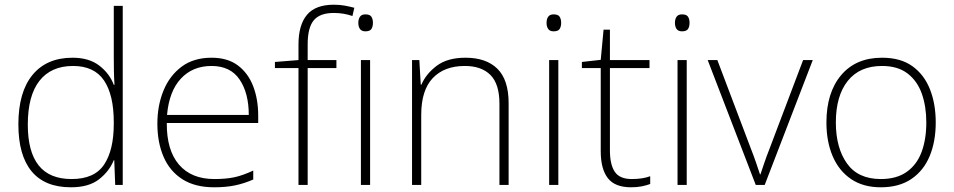

<svg xmlns="http://www.w3.org/2000/svg" viewBox="-20 -785 4051 815"><path d="M281 10Q170 10 114 -58Q58 -126 58 -257Q58 -394 118 -467Q178 -540 288 -540Q358 -540 401.5 -506.5Q445 -473 463 -425H466Q464 -454 463.5 -484.5Q463 -515 463 -544V-760H501V0H469L465 -105H463Q444 -58 400.5 -24Q357 10 281 10ZM284 -25Q381 -25 422 -86.5Q463 -148 463 -260V-266Q463 -382 421.5 -443.5Q380 -505 290 -505Q197 -505 147.5 -442Q98 -379 98 -256Q98 -141 144 -83Q190 -25 284 -25Z M878 -540Q946 -540 989.5 -507.5Q1033 -475 1054.5 -419.5Q1076 -364 1076 -294V-263H688Q687 -148 739.5 -86.5Q792 -25 890 -25Q939 -25 974.5 -32.5Q1010 -40 1055 -61V-23Q1016 -6 977.5 2Q939 10 889 10Q808 10 754.5 -24Q701 -58 674.5 -119Q648 -180 648 -260Q648 -337 674 -400.5Q700 -464 751 -502Q802 -540 878 -540ZM878 -505Q798 -505 748 -451.5Q698 -398 689 -297H1036Q1036 -390 997 -447.5Q958 -505 878 -505Z M1408 -496H1286V0H1247V-496H1147V-522L1247 -530V-596Q1247 -679 1283 -722Q1319 -765 1397 -765Q1423 -765 1444 -761Q1465 -757 1484 -752L1476 -717Q1439 -730 1397 -730Q1338 -730 1312 -699Q1286 -668 1286 -597V-530H1408Z M1531 -724Q1550 -724 1556.5 -714Q1563 -704 1563 -688Q1563 -672 1556.5 -662Q1550 -652 1531 -652Q1515 -652 1508 -662Q1501 -672 1501 -688Q1501 -704 1508 -714Q1515 -724 1531 -724ZM1551 -530V0H1512V-530Z M1956 -540Q2044 -540 2091.5 -493Q2139 -446 2139 -347V0H2100V-345Q2100 -428 2062 -466.5Q2024 -505 1953 -505Q1866 -505 1817 -453.5Q1768 -402 1768 -297V0H1729V-530H1760L1766 -426H1769Q1788 -471 1833.5 -505.5Q1879 -540 1956 -540Z M2330 -724Q2349 -724 2355.5 -714Q2362 -704 2362 -688Q2362 -672 2355.5 -662Q2349 -652 2330 -652Q2314 -652 2307 -662Q2300 -672 2300 -688Q2300 -704 2307 -714Q2314 -724 2330 -724ZM2350 -530V0H2311V-530Z M2662 -25Q2685 -25 2704.5 -28Q2724 -31 2740 -37V-4Q2724 2 2704 6Q2684 10 2659 10Q2590 10 2560 -29Q2530 -68 2530 -143V-496H2450V-522L2530 -531L2542 -659H2569V-530H2737V-496H2569V-146Q2569 -87 2589.5 -56Q2610 -25 2662 -25Z M2875 -724Q2894 -724 2900.5 -714Q2907 -704 2907 -688Q2907 -672 2900.5 -662Q2894 -652 2875 -652Q2859 -652 2852 -662Q2845 -672 2845 -688Q2845 -704 2852 -714Q2859 -724 2875 -724ZM2895 -530V0H2856V-530Z M3188 0 2984 -530H3025L3167 -155Q3180 -122 3189 -95.5Q3198 -69 3206 -45H3208Q3216 -69 3225 -95.5Q3234 -122 3247 -155L3389 -530H3430L3226 0Z M3952 -265Q3952 -185 3926.5 -123Q3901 -61 3849 -25.5Q3797 10 3719 10Q3644 10 3592.5 -25Q3541 -60 3514.5 -122Q3488 -184 3488 -265Q3488 -392 3550.5 -466Q3613 -540 3724 -540Q3803 -540 3853 -504Q3903 -468 3927.5 -406Q3952 -344 3952 -265ZM3528 -265Q3528 -158 3575 -91.5Q3622 -25 3719 -25Q3786 -25 3829 -55.5Q3872 -86 3892 -140Q3912 -194 3912 -265Q3912 -333 3893 -387Q3874 -441 3832.5 -473Q3791 -505 3724 -505Q3629 -505 3578.5 -441.5Q3528 -378 3528 -265Z"/></svg>

Font: Noto Sans Gujarati UI ExtraLight
Style: Regular
Weight: 200
Designer: Jelle Bosma - Monotype Design Team, Universal Thirst
Foundry: Monotype Imaging Inc.
Version: Version 2.106; ttfautohint (v1.8.4.7-5d5b)